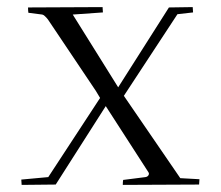

<svg xmlns="http://www.w3.org/2000/svg" viewBox="-20 -520 622 541"><path d="M523 -500Q523 -499 524 -485L480 -480L329 -250L488 -18L542 -15Q542 -14 541 0L326 1Q326 -8 327 -13L390 -21Q396 -22 398.5 -26.5Q401 -31 398 -35L278 -221L137 0L41 1L40 -14L116 -21L262 -244L250 -264L95 -495H175L185 -479L116 -464Q105 -478 99 -479L60 -484Q59 -490 59 -499L269 -500Q269 -499 270 -485L185 -479L313 -274L456 -499Z"/></svg>

Font: Antic Didone
Style: Regular
Weight: 400
Designer: Santiago Orozco
Foundry: Santiago Orozco
Version: Version 2.001